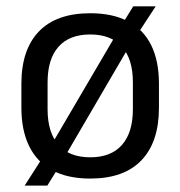

<svg xmlns="http://www.w3.org/2000/svg" viewBox="-20 -542 560 596"><path d="M260.1 12.3Q190.2 12.3 142.6 -13.1Q95 -38.6 70.7 -87.9Q46.4 -137.2 46.4 -207.7V-281.9Q46.4 -388 100.9 -444.5Q155.3 -500.9 260.1 -500.9Q329.9 -500.9 377.5 -475.7Q425.2 -450.6 449.3 -401.8Q473.4 -353 473.4 -281.9V-207.7Q473.4 -101.2 419.1 -44.5Q364.9 12.3 260.1 12.3ZM56.6 34.1 116.6 -59.7 134.5 -83.7 347 -445.9 358 -464.4 393.4 -522.3H463.2L406.4 -435.4L388.3 -410.4L177.7 -49.7L165.8 -28.7L126.9 34.1ZM260.1 -53.7Q324.8 -53.7 358.6 -92.2Q392.5 -130.7 392.5 -203V-286.6Q392.5 -358.5 358.7 -396.7Q324.9 -435 260.1 -435Q195.3 -435 161.5 -396.7Q127.7 -358.5 127.7 -286.6V-203Q127.7 -130.7 161.5 -92.2Q195.3 -53.7 260.1 -53.7Z"/></svg>

Font: Anek Bangla Medium
Style: Regular
Weight: 500
Designer: Sulekha Rajkumar (Bangla), Yesha Goshar (Latin)
Foundry: Ek Type
Version: Version 1.003